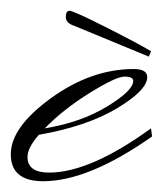

<svg xmlns="http://www.w3.org/2000/svg" viewBox="-54 -318 312 356"><path d="M222 -213 84 -270Q68 -275 68 -286.5Q68 -298 75 -298Q82 -298 141.5 -268Q201 -238 226 -223ZM193 -168Q193 -176 177 -176Q161 -176 112 -145.5Q63 -115 29 -80Q96 -91 144.5 -120.5Q193 -150 193 -168ZM-3 -27Q-3 2 37 2Q113 2 226 -80L228 -65Q110 18 26 18Q-34 18 -34 -32Q-34 -82 40.5 -136Q115 -190 194 -190Q219 -190 219 -175Q219 -151 163.5 -117.5Q108 -84 18 -68Q-3 -44 -3 -27Z"/></svg>

Font: Monsieur La Doulaise
Style: Regular
Weight: 400
Designer: Alejandro Paul
Foundry: Alejandro Paul
Version: Version 1.000